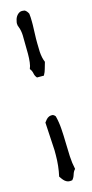

<svg xmlns="http://www.w3.org/2000/svg" viewBox="-116 -707 378 787"><g transform="rotate(-15 73.0 -313.5)"><path d="M104.5 -450.2Q98.6 -431.6 96.2 -421.4Q93.8 -411.1 85.9 -396.5H56.6Q48.8 -405.3 46.9 -416.5Q44.9 -427.7 37.1 -437.5Q42 -448.2 43.9 -464.4Q45.9 -480.5 45.9 -500Q45.9 -518.6 45.4 -539.1Q44.9 -559.6 44.9 -579.1Q43.9 -599.6 38.1 -614.3Q34.2 -622.1 34.2 -630.9Q34.2 -636.7 36.1 -642.6Q38.1 -654.3 44.9 -663.1Q51.8 -671.9 60.5 -674.8Q63.5 -675.8 68.4 -675.8Q72.3 -675.8 78.1 -674.8Q86.9 -670.9 93.8 -657.2Q95.7 -642.6 95.7 -623V-609.4Q94.7 -581.1 93.8 -551.8V-532.2Q93.8 -512.7 94.7 -495.1Q96.7 -467.8 104.5 -450.2ZM110.4 5.9Q102.5 13.7 98.6 26.9Q94.7 40 86.9 47.9Q82 48.8 77.1 48.8Q73.2 48.8 69.3 47.9Q62.5 45.9 57.1 41.5Q51.8 37.1 47.4 31.2Q43 25.4 39.1 19.5Q48.8 -23.4 48.8 -70.3V-89.8Q45.9 -147.5 42 -209Q45.9 -214.8 51.3 -220.7Q56.6 -226.6 63.5 -229.5Q68.4 -231.4 74.2 -231.4H77.1Q84 -230.5 89.8 -222.7Q96.7 -196.3 98.6 -167Q100.6 -137.7 101.1 -108.4Q101.6 -79.1 103 -49.8Q104.5 -20.5 110.4 5.9Z"/></g></svg>

Font: Crafty Girls
Style: Regular
Weight: 400
Designer: Crystal Kluge
Foundry: Font Diner, Inc DBA Tart Workshop
Version: Version 1.001